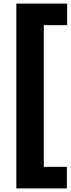

<svg xmlns="http://www.w3.org/2000/svg" viewBox="-20 -828 394 1068"><path d="M71 220V-808H353.5V-688H223.5V100H352V220Z"/></svg>

Font: Encode Sans SemiCondensed
Style: Bold
Weight: 700
Width: 4
Designer: Multiple Designers
Foundry: Impallari Type
Version: Version 3.002